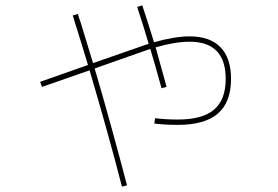

<svg xmlns="http://www.w3.org/2000/svg" viewBox="-20 -648 1040 718"><path d="M557 -186 560 -206Q598 -201 645 -201Q737 -201 780.5 -238Q824 -275 824 -353Q824 -492 689 -492Q636 -492 562 -471L603 -323L584 -318Q559 -410 542 -465Q518 -457 513 -455L334 -392Q392 -195 455 45L436 50Q389 -134 315 -385L137 -323L130 -342L309 -405Q291 -466 252 -590L271 -596Q277 -576 281 -566L328 -412L506 -474Q516 -478 536 -484Q519 -543 493 -622L512 -628Q535 -559 556 -490Q633 -512 689 -512Q765 -512 804.5 -471.5Q844 -431 844 -353Q844 -266 795 -223.5Q746 -181 645 -181Q595 -181 557 -186Z"/></svg>

Font: Enso Thin
Style: Regular
Weight: 100
Designer: Coji Morishita
Foundry: UNDERFOREST DESIGN
Version: Version 1.000